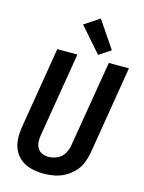

<svg xmlns="http://www.w3.org/2000/svg" viewBox="-143 -1062 861 1152"><g transform="rotate(15 288.0 -486.0)"><path d="M244 8Q276 8 309 2Q342 -4 373 -20.5Q404 -37 428.5 -62.5Q453 -88 466 -119.5Q479 -151 485 -183L576 -735H451L362 -201Q358 -173 343 -147.5Q328 -122 301 -109.5Q274 -97 246 -97Q225 -97 206.5 -105Q188 -113 178 -130.5Q168 -148 166.5 -168.5Q165 -189 169 -210L256 -735H131L47 -227Q41 -189 43 -152Q45 -115 61 -83Q77 -51 105.5 -30Q134 -9 170.5 -0.5Q207 8 244 8ZM376 -765 449 -813 336 -980 242 -918Z"/></g></svg>

Font: Iosevka Sparkle
Style: Bold Italic
Weight: 700
Italic angle: -9°
Designer: Belleve Invis
Foundry: Belleve Invis
Version: Version 4.5.0; ttfautohint (v1.8.3)